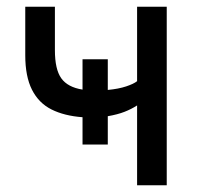

<svg xmlns="http://www.w3.org/2000/svg" viewBox="-20 -550 595 570"><path d="M387 0V-237Q370 -226 349.5 -218Q329 -210 300 -205V-121H225V-202Q171 -206 133 -225Q95 -244 75 -283.5Q55 -323 55 -386V-530H143V-401Q143 -344 162 -317.5Q181 -291 225 -284V-374H300V-283Q332 -286 354.5 -293.5Q377 -301 387 -309V-530H475V0Z"/></svg>

Font: Golos Text
Style: Regular
Weight: 400
Designer: A.Korolkova, Vitaly Kuzmin
Foundry: ParaType Ltd
Version: Version 2.004